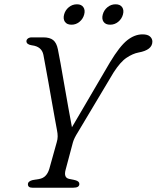

<svg xmlns="http://www.w3.org/2000/svg" viewBox="-20 -874 730 894"><path d="M349.5 -17.5Q349.5 0 321.5 0H130.5Q110 0 110 -16Q110 -30.5 133.5 -36L162 -40.5Q197 -46 209.5 -87.5L244 -211Q248.5 -225.5 248.5 -239Q248.5 -252.5 245.5 -267Q242 -285.5 235.5 -321.5Q229 -357.5 221.2 -401.5Q213.5 -445.5 205.8 -489Q198 -532.5 191.5 -567.5Q185 -602.5 182 -619Q174 -657.5 128.5 -663Q104 -666.5 103 -681.5Q103 -689.5 110 -694.8Q117 -700 128 -700H181.5Q212 -700 227.8 -687.2Q243.5 -674.5 249.5 -644.5Q254 -623.5 262 -578.8Q270 -534 279.5 -479Q289 -424 298.5 -371.2Q308 -318.5 315 -281.5L492.5 -584.5Q537.5 -659 572.2 -686.5Q607 -714 643.5 -714Q667.5 -714 678.5 -704Q689.5 -694 689.5 -680.5Q689.5 -641 625 -629.5Q598.5 -624.5 569.5 -605.2Q540.5 -586 508.5 -536L342.5 -258Q325 -230.5 319.5 -211L285.5 -83.5Q275.5 -46.5 302 -41L330.5 -35Q349.5 -30 349.5 -17.5ZM313 -759Q291.5 -759 282.2 -772.5Q273 -786 278.5 -806.5Q284 -827 300.5 -840.5Q317 -854 338.5 -854Q359 -854 368.2 -840.5Q377.5 -827 372 -806.5Q366.5 -786 350.2 -772.5Q334 -759 313 -759ZM493 -759Q471.5 -759 462.2 -772.5Q453 -786 458.5 -806.5Q464 -827 480.5 -840.5Q497 -854 518 -854Q539.5 -854 548.8 -840.5Q558 -827 552.5 -806.5Q547 -786 530.5 -772.5Q514 -759 493 -759Z"/></svg>

Font: Fraunces 9pt Soft Light
Style: Italic
Weight: 300
Italic angle: -16°
Version: Version 1.000;[0bf87f6ff]